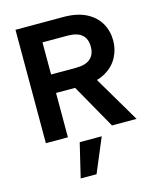

<svg xmlns="http://www.w3.org/2000/svg" viewBox="-137 -794 936 1145"><g transform="rotate(-15 331.0 -221.5)"><path d="M70.3 0V-700H365.7Q450.7 -700 506.5 -671.2Q562.3 -642.5 589.5 -594.4Q616.8 -546.4 616.8 -486.9Q616.8 -432.8 590.8 -384Q564.8 -335.3 509.7 -304.5Q454.7 -273.7 365.7 -273.7H206.4V0ZM478.7 0 298.3 -319.4H441.9L630.3 0ZM206.4 -387.7H360.1Q420.4 -387.7 449.3 -413.3Q478.3 -439 478.3 -486.9Q478.3 -535.2 449.6 -560.6Q420.9 -586 360.1 -586H206.4ZM216.4 257 266.8 46.4H402.8L314.3 257Z"/></g></svg>

Font: Envelope Sans Variable
Style: Regular
Weight: 500
Designer: Andreas Rasmussen / Norman Anderson
Foundry: mail.de GmbH
Version: Version 1.150